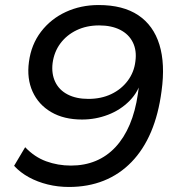

<svg xmlns="http://www.w3.org/2000/svg" viewBox="-20 -734 711 763"><path d="M254 9Q210 9 169.5 -1Q129 -11 95 -29.5Q61 -48 36 -75L80 -149Q117 -110 163.5 -93Q210 -76 262 -76Q316 -76 360.5 -94.5Q405 -113 439 -149.5Q473 -186 495.5 -239Q518 -292 528 -361L536 -420H543Q531 -370 495 -333.5Q459 -297 409.5 -278Q360 -259 306 -259Q234 -259 183.5 -288.5Q133 -318 109.5 -370Q86 -422 95 -488Q104 -557 143 -608Q182 -659 241.5 -686.5Q301 -714 372 -714Q469 -714 529.5 -673.5Q590 -633 613.5 -556.5Q637 -480 622 -372Q610 -280 580 -209.5Q550 -139 502.5 -90Q455 -41 392.5 -16Q330 9 254 9ZM331 -341Q382 -341 422 -360Q462 -379 487.5 -413Q513 -447 518 -490Q524 -533 508 -565.5Q492 -598 457.5 -615.5Q423 -633 374 -633Q324 -633 284.5 -614Q245 -595 220 -561.5Q195 -528 189 -483Q184 -441 199.5 -408.5Q215 -376 249 -358.5Q283 -341 331 -341Z"/></svg>

Font: Nunito Sans 10pt SemiExpanded Medium
Style: Italic
Weight: 500
Width: 6
Italic angle: -9°
Designer: Vernon Adams
Foundry: Vernon Adams
Version: Version 3.101;gftools[0.9.27]